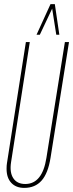

<svg xmlns="http://www.w3.org/2000/svg" viewBox="-20 -905 356 935"><path d="M98 10Q58 10 35 -14.5Q12 -39 12 -83Q12 -94 12.5 -98.5Q13 -103 14 -111L106 -700H125L34 -116Q26 -66 44.5 -37.5Q63 -9 103 -9Q186 -9 206 -136L296 -700H316L226 -136Q214 -61 182.5 -25.5Q151 10 98 10ZM158 -736 226 -885H247L269 -736H254L234 -863L174 -736Z"/></svg>

Font: Georama ExtraCondensed Thin
Style: Italic
Weight: 100
Width: 2
Italic angle: -9°
Designer: Jean-Baptiste Levee
Foundry: Production Type
Version: Version 1.001